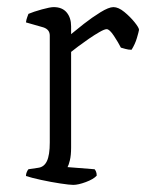

<svg xmlns="http://www.w3.org/2000/svg" viewBox="-20 -520 411 540"><path d="M186 0Q176 0 149.5 -4Q123 -8 95.5 -14Q68 -20 53 -25Q53 -31 55.5 -36.5Q58 -42 60 -44L87 -48Q104 -50 112 -67Q120 -84 120 -119V-420Q120 -437 102 -443L53 -457Q54 -465 56.5 -471.5Q59 -478 60 -481Q74 -487 97.5 -493.5Q121 -500 131 -500Q155 -500 167.5 -485Q180 -470 180 -446V-424Q193 -435 216 -453Q239 -471 262.5 -485.5Q286 -500 299 -500Q313 -500 329.5 -486.5Q346 -473 358.5 -457.5Q371 -442 371 -436Q370 -430 365 -413Q360 -396 350 -380Q341 -380 332.5 -382.5Q324 -385 320 -386Q313 -400 300.5 -419Q288 -438 280 -438Q274 -438 260 -430Q246 -422 230 -411Q214 -400 200 -389.5Q186 -379 180 -374V-105Q180 -83 176.5 -69Q173 -55 170 -50L246 -44Q248 -42 250 -37.5Q252 -33 252 -26Q243 -16 221.5 -8Q200 0 186 0Z"/></svg>

Font: Texturina Thin
Style: Regular
Weight: 100
Designer: Guillermo Torres Carreño
Foundry: Omnibus-Type
Version: Version 1.002; ttfautohint (v1.8.3)